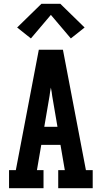

<svg xmlns="http://www.w3.org/2000/svg" viewBox="-20 -999 540 1019"><path d="M28 0V-96H64L186 -735H314L436 -96H472V0H289V-96H324L301 -230H199L176 -96H211V0ZM215 -326H285L257 -490Q256 -501 254 -512Q252 -523 250 -534Q248 -523 246 -512Q244 -501 243 -490ZM144 -795 71 -853 200 -979H300L429 -853L356 -795L250 -920Z"/></svg>

Font: Iosevka Slab
Style: Bold
Weight: 700
Monospace: yes
Designer: Belleve Invis
Foundry: Belleve Invis
Version: Version 11.1.1; ttfautohint (v1.8.3)